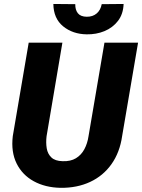

<svg xmlns="http://www.w3.org/2000/svg" viewBox="-20 -923 706 954"><path d="M499 -710.9H666L586.9 -247.1Q575.2 -165.5 533.9 -107.4Q492.7 -49.3 427.7 -19Q362.8 11.2 280.8 10.3Q204.6 8.8 147.7 -22.5Q90.8 -53.7 62.5 -110.8Q34.2 -168 43.5 -246.6L122.6 -710.9H290L211.4 -246.1Q207.5 -213.9 212.2 -186Q216.8 -158.2 235.4 -140.6Q253.9 -123 291 -122.1Q330.6 -120.6 357.2 -136.7Q383.8 -152.8 399.2 -181.6Q414.6 -210.4 419.9 -246.6ZM485.4 -902.3 594.2 -903.3Q592.3 -853 566.2 -819.1Q540 -785.2 499 -768.3Q458 -751.5 410.6 -752.4Q341.3 -753.4 293.7 -792.2Q246.1 -831.1 245.1 -903.3L354 -902.3Q353.5 -874 366.9 -857.2Q380.4 -840.3 410.6 -839.8Q440.9 -839.4 460.4 -856.2Q480 -873 485.4 -902.3Z"/></svg>

Font: Roboto Black
Style: Italic
Weight: 900
Italic angle: -12°
Designer: Christian Robertson
Foundry: Google
Version: Version 3.0; 2020